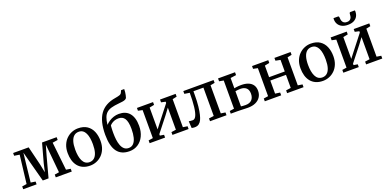

<svg xmlns="http://www.w3.org/2000/svg" viewBox="-7 -1818 5597 2782"><g transform="rotate(-20 2792.0 -427.0)"><path d="M16 0V-43L87.5 -54L139 -488L58 -500.5V-543H297.5L368.5 -252.5L394.5 -123.5L424 -252.5L504 -543H729V-500L647.5 -487.5L695 -54L764.5 -43V0H518V-43L587 -54L560 -338L545 -496L500 -339L414.5 -22H325.5L240.5 -340L199.5 -496.5L181.5 -339L150 -54L222.5 -43V0Z M800 -271Q800 -341 821.8 -394.5Q843.5 -448 880.8 -484.2Q918 -520.5 964.5 -539.2Q1011 -558 1060.5 -558Q1146 -558 1200.8 -521Q1255.5 -484 1282 -420.2Q1308.5 -356.5 1308.5 -276Q1308.5 -205.5 1286.8 -152Q1265 -98.5 1227.8 -62.2Q1190.5 -26 1144 -7.5Q1097.5 11 1047.5 11Q984 11 937.2 -10.2Q890.5 -31.5 860 -69.5Q829.5 -107.5 814.8 -159Q800 -210.5 800 -271ZM1055 -39.5Q1097.5 -39.5 1127.2 -64.5Q1157 -89.5 1172.5 -140Q1188 -190.5 1188 -266.5Q1188 -317.5 1181 -361.2Q1174 -405 1158.2 -438Q1142.5 -471 1117.2 -489.2Q1092 -507.5 1055 -507.5Q1012 -507.5 982 -482.5Q952 -457.5 936 -407.2Q920 -357 920 -280.5Q920 -229 927.5 -185.2Q935 -141.5 951 -108.5Q967 -75.5 992.8 -57.5Q1018.5 -39.5 1055 -39.5Z M1654 10Q1592 10 1544.8 -10.5Q1497.5 -31 1465.8 -73.2Q1434 -115.5 1418 -180.2Q1402 -245 1402 -333Q1402 -437.5 1421.5 -516.5Q1441 -595.5 1480.5 -650.8Q1520 -706 1579.8 -739.2Q1639.5 -772.5 1719.5 -785.5Q1763 -792.5 1789 -801.2Q1815 -810 1823.5 -830L1839 -863.5H1887.5Q1887.5 -840 1884.8 -816.8Q1882 -793.5 1877.5 -772.5Q1873 -751.5 1867 -734Q1859.5 -720 1842.5 -712.2Q1825.5 -704.5 1800 -700.8Q1774.5 -697 1741.5 -694Q1674 -688 1627.5 -675.2Q1581 -662.5 1551.5 -637Q1522 -611.5 1505.8 -568.2Q1489.5 -525 1482 -458.5Q1506.5 -484 1538.5 -505.2Q1570.5 -526.5 1609 -539.2Q1647.5 -552 1690 -552Q1742 -552 1782.5 -535.5Q1823 -519 1851 -486Q1879 -453 1893.8 -403.8Q1908.5 -354.5 1908.5 -289.5Q1908.5 -200 1876 -132.5Q1843.5 -65 1786.2 -27.5Q1729 10 1654 10ZM1659 -38Q1704 -38 1732.8 -68.2Q1761.5 -98.5 1775.5 -153.5Q1789.5 -208.5 1789.5 -283.5Q1789.5 -342 1781 -382.2Q1772.5 -422.5 1756 -447Q1739.5 -471.5 1715.8 -482.2Q1692 -493 1661 -493Q1628.5 -493 1601.5 -483.5Q1574.5 -474 1555 -460Q1535.5 -446 1525.5 -432.5Q1524 -415 1522.8 -396.5Q1521.5 -378 1521 -358.5Q1520.5 -339 1520.5 -319Q1520.5 -266 1526.5 -216Q1532.5 -166 1547.8 -125.8Q1563 -85.5 1590 -61.8Q1617 -38 1659 -38Z M1965.5 0V-43L2034 -53.5V-485.5L1967 -500V-543H2215.5V-500L2142 -485.5V-148.5L2207 -232.5L2389.5 -465.5V-485.5L2323 -500V-543H2563.5V-500L2497 -485.5V-53.5L2566 -43V0H2317V-43L2389.5 -53.5V-394.5L2320 -301L2142 -75V-53L2203.5 -43V0Z M2658 7Q2643.5 7 2631.8 5Q2620 3 2612.5 0.5L2606.5 -104.5Q2616.5 -102.5 2633.2 -100.8Q2650 -99 2667.5 -99Q2699.5 -99 2720.2 -143.2Q2741 -187.5 2751 -274Q2761 -360.5 2761.5 -487.5L2682 -500V-543H3149V-499.5L3081.5 -487V-53.5L3150.5 -43V0H2896.5V-43L2973 -53.5V-490.5H2819V-440.5Q2819 -334.5 2810.8 -260Q2802.5 -185.5 2790.5 -137.8Q2778.5 -90 2766 -64.5Q2751 -33 2726.2 -13Q2701.5 7 2658 7Z M3216 0V-41.5L3285 -52V-486.5L3217.5 -499V-543H3479.5V-499L3391 -486.5V-328Q3404.5 -331 3421.8 -333.5Q3439 -336 3458.5 -337.5Q3478 -339 3498.5 -339Q3562 -339 3607.5 -320.8Q3653 -302.5 3677.5 -266.5Q3702 -230.5 3702 -178Q3702 -122.5 3675.2 -81.5Q3648.5 -40.5 3599 -18Q3549.5 4.5 3481 4.5Q3469 4.5 3448 3.8Q3427 3 3403.5 2.2Q3380 1.5 3358.8 0.8Q3337.5 0 3324.5 0ZM3462.5 -44Q3525.5 -44 3558.2 -78.2Q3591 -112.5 3591 -172.5Q3591 -233 3558.5 -261.8Q3526 -290.5 3470 -290.5Q3449.5 -290.5 3428 -288Q3406.5 -285.5 3391 -282.5V-49Q3405 -47 3423.8 -45.5Q3442.5 -44 3462.5 -44Z M3741 0V-43L3811 -53.5V-485.5L3742 -500V-543H3992V-500L3919 -485.5V-307H4160.5V-485.5L4087 -500V-543H4336V-500L4269 -485.5V-53.5L4338.5 -43V0H4085.5V-43L4160.5 -53.5V-255H3919V-53.5L3993.5 -43V0Z M4390 -271Q4390 -341 4411.8 -394.5Q4433.5 -448 4470.8 -484.2Q4508 -520.5 4554.5 -539.2Q4601 -558 4650.5 -558Q4736 -558 4790.8 -521Q4845.5 -484 4872 -420.2Q4898.5 -356.5 4898.5 -276Q4898.5 -205.5 4876.8 -152Q4855 -98.5 4817.8 -62.2Q4780.5 -26 4734 -7.5Q4687.5 11 4637.5 11Q4574 11 4527.2 -10.2Q4480.5 -31.5 4450 -69.5Q4419.5 -107.5 4404.8 -159Q4390 -210.5 4390 -271ZM4645 -39.5Q4687.5 -39.5 4717.2 -64.5Q4747 -89.5 4762.5 -140Q4778 -190.5 4778 -266.5Q4778 -317.5 4771 -361.2Q4764 -405 4748.2 -438Q4732.5 -471 4707.2 -489.2Q4682 -507.5 4645 -507.5Q4602 -507.5 4572 -482.5Q4542 -457.5 4526 -407.2Q4510 -357 4510 -280.5Q4510 -229 4517.5 -185.2Q4525 -141.5 4541 -108.5Q4557 -75.5 4582.8 -57.5Q4608.5 -39.5 4645 -39.5Z M4952 0V-43L5020.5 -53.5V-485.5L4953.5 -500V-543H5202V-500L5128.5 -485.5V-148.5L5193.5 -232.5L5376 -465.5V-485.5L5309.5 -500V-543H5550V-500L5483.5 -485.5V-53.5L5552.5 -43V0H5303.5V-43L5376 -53.5V-394.5L5306.5 -301L5128.5 -75V-53L5190 -43V0ZM5158.5 -791.5Q5169.5 -791.5 5172.5 -780Q5175.5 -768.5 5175.5 -755Q5175.5 -735.5 5182.8 -716.2Q5190 -697 5207.2 -684.5Q5224.5 -672 5254.5 -672Q5284 -672 5300.5 -684.5Q5317 -697 5323.8 -716.2Q5330.5 -735.5 5330.5 -755Q5330.5 -768.5 5333.8 -780Q5337 -791.5 5348 -791.5H5418Q5418.5 -787 5419 -781.5Q5419.5 -776 5419.5 -771.5Q5419.5 -731.5 5401.2 -699Q5383 -666.5 5346.2 -647.5Q5309.5 -628.5 5253.5 -628.5Q5199.5 -628.5 5162.2 -647.5Q5125 -666.5 5106 -699Q5087 -731.5 5087 -771.5Q5087 -776.5 5087.5 -781.5Q5088 -786.5 5088 -791.5Z"/></g></svg>

Font: Merriweather 48pt Medium
Style: Regular
Weight: 500
Version: Version 2.100